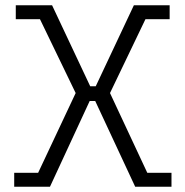

<svg xmlns="http://www.w3.org/2000/svg" viewBox="-20 -710 705 730"><path d="M34 0V-53H125L277 -376L276 -339L132 -637H40V-690H178L323 -382H344L489 -690H625V-637H533L390 -339L389 -376L540 -53H632V0H494L342 -326H321L170 0Z"/></svg>

Font: Mozilla Headline ExtraLight
Style: Regular
Weight: 200
Designer: Studio DRAMA
Foundry: Studio DRAMA
Version: Version 1.000